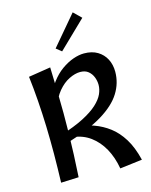

<svg xmlns="http://www.w3.org/2000/svg" viewBox="-153 -1163 1001 1274"><g transform="rotate(-15 348.0 -526.0)"><path d="M221 -240.8 189 -300.2Q287 -330.8 350.5 -363.6Q414 -396.5 450.1 -429.9Q486.2 -463.2 500.8 -495.6Q515.2 -528 515.2 -557.8Q515.2 -585 505.1 -611.1Q495 -637.2 473.9 -654.6Q452.8 -672 418.5 -672Q383.5 -672 342.4 -651.9Q301.2 -631.8 265.9 -589.6Q230.5 -547.5 211 -482.5L191.2 -547.2Q212 -609.5 245.6 -654.4Q279.2 -699.2 319.6 -727.9Q360 -756.5 400.1 -770.5Q440.2 -784.5 474.8 -784.5Q529.2 -784.5 567 -761.9Q604.8 -739.2 624.6 -700.9Q644.5 -662.5 644.5 -613.8Q644.5 -535.8 602.2 -468.4Q560 -401 467.1 -344.4Q374.2 -287.8 221 -240.8ZM107 5Q110.2 -96 110.8 -192.5Q111.2 -289 108.4 -380.9Q105.5 -472.8 99.1 -559.8Q92.8 -646.8 83 -728.8L234.8 -752.8Q237.8 -663.5 239.8 -585.9Q241.8 -508.2 241.9 -437.1Q242 -366 240.8 -296.1Q239.5 -226.2 236.4 -153.9Q233.2 -81.5 228.5 0ZM510.8 15Q497.2 -63.5 463.8 -123.9Q430.2 -184.2 379.5 -221.6Q328.8 -259 262.5 -266.5L303 -335Q363 -323.2 418.6 -303.2Q474.2 -283.2 521.6 -247.2Q569 -211.2 605.6 -152.5Q642.2 -93.8 664.2 -3.8ZM339 -835 302 -864.5 473.5 -1067 526 -1015.8Z"/></g></svg>

Font: Marhey Light
Style: Regular
Weight: 300
Designer: Nur Syamsi & Bustanul Arifin
Foundry: Namelatype
Version: Version 1.000